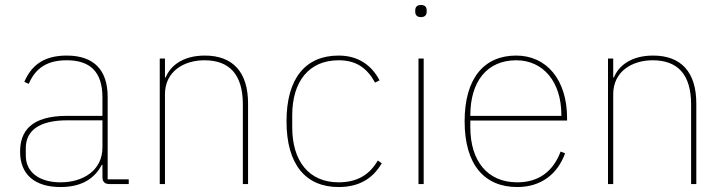

<svg xmlns="http://www.w3.org/2000/svg" viewBox="-20 -742 2922 774"><path d="M499 0V-19H414V-352C414 -459 359 -518 249 -518C155 -518 106 -477 78 -412L96 -404C124 -470 173 -499 249 -499C343 -499 393 -453 393 -349V-275H251C106 -275 61 -214 61 -130C61 -39 120 12 224 12C317 12 365 -29 390 -77H393V-29C393 -9 402 0 422 0ZM224 -7C142 -7 84 -45 84 -115V-145C84 -212 133 -257 252 -257H393V-148C393 -54 314 -7 224 -7Z M645 0V-362C645 -454 721 -499 804 -499C903 -499 959 -444 959 -321V0H980V-325C980 -451 919 -518 806 -518C715 -518 666 -475 648 -430H645V-506H624V0Z M1345 12C1433 12 1486 -27 1519 -84L1503 -95C1471 -40 1423 -7 1345 -7C1225 -7 1158 -93 1158 -229V-277C1158 -413 1225 -499 1345 -499C1417 -499 1460 -467 1492 -409L1510 -418C1479 -478 1425 -518 1345 -518C1213 -518 1135 -428 1135 -253C1135 -78 1213 12 1345 12Z M1677 -673C1694 -673 1700 -683 1700 -694V-701C1700 -712 1694 -722 1677 -722C1660 -722 1654 -712 1654 -701V-694C1654 -683 1660 -673 1677 -673ZM1667 0H1688V-506H1667Z M2065 12C2162 12 2228 -41 2258 -124L2240 -131C2209 -49 2150 -7 2065 -7C1945 -7 1876 -93 1876 -229V-256H2266V-266C2266 -421 2183 -518 2061 -518C1931 -518 1853 -426 1853 -253C1853 -78 1933 12 2065 12ZM2061 -499C2170 -499 2243 -412 2243 -279V-275H1876V-277C1876 -413 1943 -499 2061 -499Z M2452 0V-362C2452 -454 2528 -499 2611 -499C2710 -499 2766 -444 2766 -321V0H2787V-325C2787 -451 2726 -518 2613 -518C2522 -518 2473 -475 2455 -430H2452V-506H2431V0Z"/></svg>

Font: IBM Plex Sans Thai Looped Thin
Style: Regular
Weight: 100
Designer: Mike Abbink, Paul van der Laan, Pieter van Rosmalen, Ben Mitchell, Mark Frömberg
Foundry: Bold Monday
Version: Version 1.1